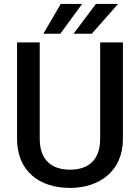

<svg xmlns="http://www.w3.org/2000/svg" viewBox="-20 -921 691 951"><path d="M476.1 -710.9V-233.4C476.1 -128.4 418 -80.6 326.7 -80.6C235.8 -80.6 176.8 -128.4 176.8 -233.4V-710.9H64.5V-233.4C64.5 -72.3 176.3 9.8 326.7 9.8C471.2 9.8 588.9 -72.3 588.9 -233.4V-710.9ZM194.8 -753.9H278.8L386.7 -901.4H280.8ZM344.2 -753.9H434.6L564.9 -901.4H455.1Z"/></svg>

Font: Bert Sans Medium
Style: Regular
Weight: 500
Designer: Christian Robertson (Google), Cristiano Sobral
Foundry: Google, Cristiano Sobral
Version: Version 3.101